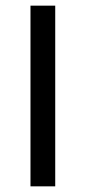

<svg xmlns="http://www.w3.org/2000/svg" viewBox="-20 -659 303 679"><path d="M175.3 0H87.8V-639H175.3Z"/></svg>

Font: Anek Gurmukhi Medium SemiExpanded
Style: Regular
Weight: 500
Width: 6
Version: Version 1.003